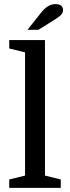

<svg xmlns="http://www.w3.org/2000/svg" viewBox="-20 -915 342 935"><path d="M114 -770 175 -847Q196 -874 213.5 -884.5Q231 -895 250 -895Q287 -895 287 -865Q287 -849 269.5 -835.5Q252 -822 214 -799L167 -770ZM102 -60V-660L25 -679V-720H199V-60L276 -41V0H25V-41Z"/></svg>

Font: Domine Medium
Style: Regular
Weight: 500
Designer: Pablo Impallari, Rodrigo Fuenzalida, Brenda Gallo
Foundry: Pablo Impallari, Rodrigo Fuenzalida, Brenda Gallo
Version: Version 2.000